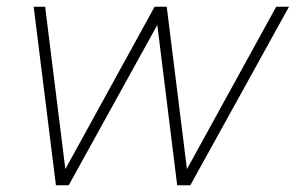

<svg xmlns="http://www.w3.org/2000/svg" viewBox="-20 -550 878 570"><path d="M146 0 80 -530H114L174 -48L439 -530H475L535 -48L800 -530H838L545 0H506L447 -476L184 0Z"/></svg>

Font: Be Vietnam Pro Thin
Style: Italic
Weight: 100
Italic angle: -12°
Designer: Lam Bao, Tony Le, Vietanh Nguyen
Foundry: Yellow Type Foundry
Version: Version 1.002; ttfautohint (v1.8.3)